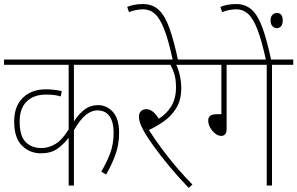

<svg xmlns="http://www.w3.org/2000/svg" viewBox="-20 -916 1468 948"><path d="M631 -596H345V-317Q372 -357 400 -377Q428 -397 464 -397Q507 -397 537.5 -363.5Q568 -330 568 -260Q568 -201 549.5 -151Q531 -101 504 -54L480 -69Q506 -112 523.5 -158Q541 -204 541 -261Q541 -314 520.5 -342.5Q500 -371 460 -371Q433 -371 405 -349.5Q377 -328 345 -273V0H319V-236Q294 -203 262.5 -181Q231 -159 182 -159Q127 -159 88.5 -197Q50 -235 50 -316Q50 -392 93 -433.5Q136 -475 206 -475Q228 -475 248.5 -472.5Q269 -470 285 -466L280 -440Q251 -449 207 -449Q147 -449 112 -415Q77 -381 77 -316Q77 -245 106.5 -215Q136 -185 184 -185Q220 -185 253.5 -205Q287 -225 319 -277V-596H0V-622H631Z M930 -5 912 12Q860 -42 816 -95Q772 -148 739 -194Q706 -240 689 -271Q676 -295 671 -310.5Q666 -326 666 -340Q666 -358 676.5 -367.5Q687 -377 702 -377Q735 -377 764 -330Q800 -351 824.5 -389.5Q849 -428 849 -484Q849 -526 840 -553Q831 -580 821 -596H617V-622H967V-596H850Q861 -575 868 -543Q875 -511 875 -482Q875 -423 851 -383.5Q827 -344 790.5 -318Q754 -292 715 -274Q744 -229 779.5 -181Q815 -133 854 -87.5Q893 -42 930 -5Z M834 -615Q813 -714 791.5 -769.5Q770 -825 745 -847.5Q720 -870 687 -870Q668 -870 649.5 -866Q631 -862 617 -856L608 -882Q623 -888 641.5 -892Q660 -896 686 -896Q733 -896 764 -867Q795 -838 817 -776Q839 -714 860 -615Z M1099 -596V-281Q1099 -261 1091.5 -253Q1084 -245 1073 -245Q1057 -245 1042 -257Q1027 -269 1017.5 -286.5Q1008 -304 1008 -321Q1008 -335 1017 -343.5Q1026 -352 1050 -352H1073V-596H954V-622H1428V-596H1323V0H1297V-596Z M1294 -615Q1273 -714 1251.5 -769.5Q1230 -825 1205 -847.5Q1180 -870 1147 -870Q1128 -870 1109.5 -866Q1091 -862 1077 -856L1068 -882Q1083 -888 1101.5 -892Q1120 -896 1146 -896Q1193 -896 1224 -867Q1255 -838 1277 -776Q1299 -714 1320 -615ZM1316 -815Q1316 -833 1325 -842.5Q1334 -852 1347 -852Q1376 -852 1376 -815Q1376 -795 1367.5 -786Q1359 -777 1346 -777Q1335 -777 1325.5 -786.5Q1316 -796 1316 -815Z"/></svg>

Font: Noto Sans Devanagari UI SemiCondensed Thin
Style: Regular
Weight: 100
Width: 4
Designer: Jelle Bosma - Monotype Design Team
Foundry: Monotype Imaging Inc.
Version: Version 2.004